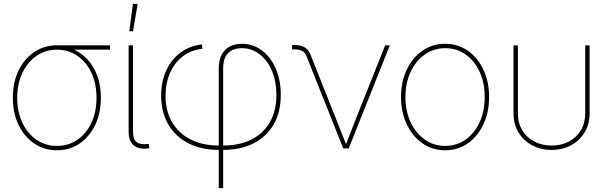

<svg xmlns="http://www.w3.org/2000/svg" viewBox="-20 -762 3127 986"><path d="M272.5 9.8Q207 9.8 155.8 -25.1Q104.5 -60.1 75.2 -120.8Q45.9 -181.6 45.9 -259.8Q45.9 -338.9 75.2 -399.4Q104.5 -460 155.8 -494.6Q207 -529.3 272.5 -529.3H544.9V-506.8H330.6H272.5Q213.9 -506.8 167.7 -475.1Q121.6 -443.4 95 -387.9Q68.4 -332.5 68.4 -259.8Q68.4 -187.5 95 -131.6Q121.6 -75.7 167.7 -44.2Q213.9 -12.7 272.5 -12.7Q331.5 -12.7 377.4 -44.2Q423.3 -75.7 449.5 -131.6Q475.6 -187.5 475.6 -259.8Q475.6 -332.5 449.5 -388.2Q423.3 -443.8 377.4 -475.3Q331.5 -506.8 272.5 -506.8V-525.4Q321.8 -525.4 362.8 -505.9Q403.8 -486.3 434.3 -451.2Q464.8 -416 481.4 -367.4Q498 -318.8 498 -259.8Q498 -181.6 469 -120.8Q439.9 -60.1 389.2 -25.1Q338.4 9.8 272.5 9.8Z M737.8 0.5Q691.9 5.4 666.3 -15.6Q640.6 -36.6 640.6 -85.9V-529.3H663.1V-85.9Q663.1 -45.4 682.1 -31.7Q701.2 -18.1 737.3 -22.5Q739.7 -22.5 740.7 -22.5Q741.7 -22.5 744.1 -22.5L747.1 -0.5Q744.6 -0.5 742.4 -0.2Q740.2 0 737.8 0.5ZM644 -601.6 662.6 -742.2H687L663.1 -601.6Z M1103.5 204.1V-410.2Q1103.5 -454.1 1118.7 -481.9Q1133.8 -509.8 1160.6 -523.4Q1187.5 -537.1 1222.2 -537.1Q1279.8 -537.1 1325 -502.9Q1370.1 -468.8 1396 -409.7Q1421.9 -350.6 1421.9 -274.9Q1421.9 -185.5 1385 -122.3Q1348.1 -59.1 1281.5 -25.6Q1214.8 7.8 1126 7.8H1103.5Q1014.2 7.8 947.8 -26.1Q881.3 -60.1 844.5 -122.6Q807.6 -185.1 807.6 -271Q807.6 -343.8 834.2 -400.9Q860.8 -458 908.2 -492.7Q955.6 -527.3 1017.1 -533.7L1019.5 -511.2Q962.9 -505.9 920.2 -473.6Q877.4 -441.4 853.8 -388.9Q830.1 -336.4 830.1 -271Q830.1 -191.4 864 -134Q897.9 -76.7 959.2 -45.7Q1020.5 -14.6 1103.5 -14.6H1126Q1208.5 -14.6 1270.3 -45.2Q1332 -75.7 1365.7 -134Q1399.4 -192.4 1399.4 -275.4Q1399.4 -344.2 1376.5 -398.2Q1353.5 -452.1 1313.2 -483.4Q1272.9 -514.6 1221.2 -514.6Q1193.4 -514.6 1171.6 -503.9Q1149.9 -493.2 1137.9 -470.2Q1126 -447.3 1126 -410.2V204.1Z M1742.7 0 1552.7 -476.6Q1545.4 -493.7 1530.3 -501Q1515.1 -508.3 1491.7 -508.3H1480V-530.8H1491.7Q1523.9 -530.8 1544.2 -519Q1564.5 -507.3 1574.2 -482.4L1700.7 -164.1Q1715.8 -127.4 1730.2 -89.6Q1744.6 -51.8 1759.8 -14.6H1753.9Q1769 -51.8 1783.4 -89.4Q1797.9 -127 1812.5 -164.1L1958 -529.3H1981.9L1771 0Z M2266.1 9.8Q2200.7 9.8 2149.4 -26.1Q2098.1 -62 2068.8 -123.8Q2039.6 -185.5 2039.6 -263.7Q2039.6 -342.8 2068.8 -404.3Q2098.1 -465.8 2149.4 -501.5Q2200.7 -537.1 2266.1 -537.1Q2331.5 -537.1 2382.6 -501.5Q2433.6 -465.8 2462.6 -404.1Q2491.7 -342.3 2491.7 -263.7Q2491.7 -185.5 2462.6 -123.8Q2433.6 -62 2382.8 -26.1Q2332 9.8 2266.1 9.8ZM2266.1 -12.7Q2325.2 -12.7 2371.1 -45.2Q2417 -77.6 2443.1 -134.5Q2469.2 -191.4 2469.2 -263.7Q2469.2 -336.4 2443.1 -393.1Q2417 -449.7 2371.1 -482.2Q2325.2 -514.6 2266.1 -514.6Q2207.5 -514.6 2161.4 -481.9Q2115.2 -449.2 2088.6 -392.8Q2062 -336.4 2062 -263.7Q2062 -191.4 2088.6 -134.5Q2115.2 -77.6 2161.4 -45.2Q2207.5 -12.7 2266.1 -12.7Z M2812.5 7.8Q2756.8 7.8 2712.6 -15.9Q2668.5 -39.6 2642.8 -81.8Q2617.2 -124 2617.2 -179.7V-529.3H2639.6V-179.7Q2639.6 -130.4 2662.1 -93Q2684.6 -55.7 2723.9 -35.2Q2763.2 -14.6 2812.5 -14.6Q2862.3 -14.6 2901.4 -35.2Q2940.4 -55.7 2962.9 -93Q2985.4 -130.4 2985.4 -179.7V-529.3H3007.8V-179.7Q3007.8 -124 2982.2 -81.8Q2956.5 -39.6 2912.6 -15.9Q2868.7 7.8 2812.5 7.8Z"/></svg>

Font: Inter 24pt Thin
Style: Regular
Weight: 250
Designer: Rasmus Andersson
Foundry: rsms
Version: Version 4.001;git-66647c0bb